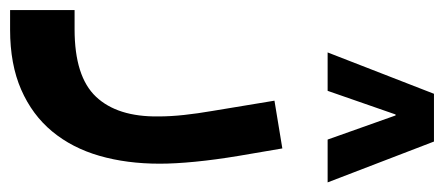

<svg xmlns="http://www.w3.org/2000/svg" viewBox="-336 -386 901 390"><g transform="rotate(90 115.0 -190.5)"><path d="M-60 109H-21Q75 109 116 65.5Q157 22 156 -61Q156 -86 153 -113.5Q150 -141 145 -170L124 -297L221 -313L236 -225Q244 -177 248 -136Q252 -95 252 -64Q252 3 236 58.5Q220 114 186.5 154.5Q153 195 101.5 217.5Q50 240 -20 240H-60ZM290 -405H203L154 -543H152L104 -405H26L110 -621H207Z"/></g></svg>

Font: IBM Plex Arabic SemiBold
Style: Regular
Weight: 600
Designer: Mike Abbink, Paul van der Laan, Pieter van Rosmalen, Wael Morcos, Khajak Apelian
Foundry: Bold Monday
Version: Version 1.0